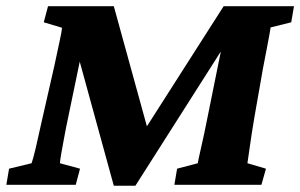

<svg xmlns="http://www.w3.org/2000/svg" viewBox="-34 -593 963 616"><path d="M120.1 -573.2H331.1L447.3 -151.4H414.1L683.6 -573.2H909.2L900.4 -521.5L834 -504.9Q833 -495.1 830.1 -480.5Q827.1 -465.8 822.8 -441.4Q818.4 -417 809.6 -373L782.2 -216.8Q772.5 -159.2 767.6 -123Q762.7 -86.9 759.8 -69.3L819.3 -51.8L804.7 0H525.4L534.2 -51.8L600.6 -69.3Q602.5 -82 608.4 -106.9Q614.3 -131.8 621.1 -164.1Q627.9 -196.3 634.8 -231.4L698.2 -544.9H749L400.4 2.9H331.1L180.7 -544.9H252.9L184.6 -215.8Q177.7 -183.6 172.4 -154.3Q167 -125 163.1 -103.5Q159.2 -82 158.2 -69.3L222.7 -51.8L209 0H-13.7L-4.9 -51.8L67.4 -69.3Q72.3 -83 81.1 -120.1Q89.8 -157.2 98.6 -198.2L140.6 -382.8Q151.4 -433.6 157.7 -462.9Q164.1 -492.2 165 -503.9L106.4 -521.5Z"/></svg>

Font: Crimson Pro ExtraBold
Style: Italic
Weight: 800
Italic angle: -12°
Designer: Jacques Le Bailly
Foundry: Baron von Fonthausen
Version: Version 1.003